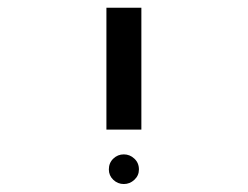

<svg xmlns="http://www.w3.org/2000/svg" viewBox="-20 -619 640 496"><path d="M254.9 -599.1H345.2V-284.2H254.9ZM261.2 -181.2Q261.2 -198.2 272.7 -209.2Q284.2 -220.2 299.8 -220.2Q315.4 -220.2 327.1 -209.2Q338.9 -198.2 338.9 -181.2Q338.9 -165.5 327.1 -154.5Q315.4 -143.6 299.8 -143.6Q284.2 -143.6 272.7 -154.5Q261.2 -165.5 261.2 -181.2Z"/></svg>

Font: Courier New
Style: Regular
Weight: 400
Designer: Steve Matteson
Foundry: Ascender Corporation
Version: Version 2.00.3